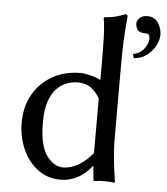

<svg xmlns="http://www.w3.org/2000/svg" viewBox="-53 -788 734 845"><g transform="rotate(5 314.0 -365.0)"><path d="M382.3 -61.5Q354 -25.4 319.1 -7.6Q284.2 10.3 246.1 10.3Q189 10.3 146 -21.2Q103 -52.7 78.4 -106.9Q53.7 -161.1 53.7 -225.6Q53.7 -297.9 85.2 -351.8Q116.7 -405.8 170.7 -435.5Q224.6 -465.3 293.5 -465.3Q309.6 -465.3 337.2 -458.7Q364.7 -452.1 382.3 -441.9V-510.7Q382.3 -571.3 380.9 -626.5Q379.4 -681.6 373 -715.3L375.5 -718.8Q407.7 -721.2 427.5 -726.8Q447.3 -732.4 467.3 -740.2Q477.1 -740.2 477.1 -729.5Q472.7 -680.7 470 -635Q467.3 -589.4 467.3 -529.8V-203.6Q467.3 -144.5 473.4 -89.4Q479.5 -34.2 485.4 0L483.4 2.9Q472.7 1 459.5 0.5Q446.3 0 437 0Q424.8 0 417.7 0.5Q410.6 1 399.4 2.9Q390.1 2.9 390.1 0L384.8 -61.5ZM382.3 -119.6V-361.3Q363.3 -392.1 341.1 -407.5Q318.8 -422.9 282.2 -422.9Q262.7 -422.9 239.5 -415.3Q216.3 -407.7 195.1 -387.9Q173.8 -368.2 160.2 -330.8Q146.5 -293.5 146.5 -234.4Q146.5 -134.8 178.2 -89.6Q210 -44.4 252 -44.4Q285.2 -44.4 319.6 -64.2Q354 -84 382.3 -119.6ZM565.4 -740.2Q595.7 -740.2 612.1 -715.6Q628.4 -690.9 628.4 -662.6Q628.4 -643.6 616.7 -618.7Q605 -593.8 581.3 -574Q557.6 -554.2 520.5 -550.3L515.1 -568.4Q549.3 -575.7 565.4 -599.4Q581.5 -623 581.5 -641.1Q581.5 -663.6 567.4 -663.6Q534.2 -663.6 526.1 -677.2Q518.1 -690.9 518.1 -704.1Q518.1 -716.3 530 -728.3Q542 -740.2 565.4 -740.2Z"/></g></svg>

Font: Kurinto Seri
Style: Regular
Weight: 400
Designer: Kurinto was developed by Clint Goss from a range of fonts that are compatible with the SIL Open Font License Version 1.1
Foundry: Clinton F. Goss
Version: Version 2.196; July 25, 2020